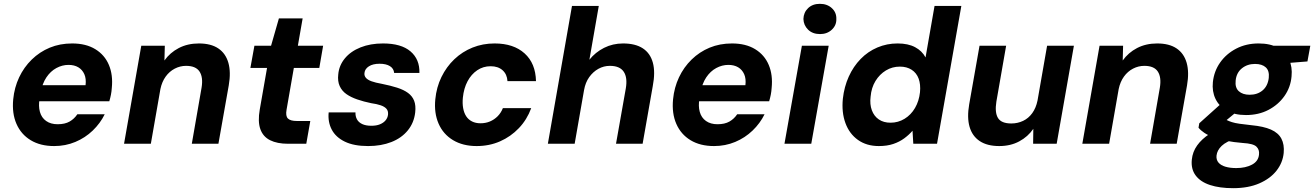

<svg xmlns="http://www.w3.org/2000/svg" viewBox="-20 -751 6865 1003"><path d="M263 12Q191 12 140.5 -18.5Q90 -49 66 -104Q42 -159 49 -232Q55 -294 80 -347Q105 -400 146 -440Q187 -480 240 -502Q293 -524 357 -524Q429 -524 478 -494Q527 -464 549 -411.5Q571 -359 564 -291Q563 -274 559.5 -256Q556 -238 551 -222H146L161 -306H427Q431 -340 420.5 -363.5Q410 -387 389 -399.5Q368 -412 338 -412Q305 -412 274.5 -395.5Q244 -379 222.5 -347Q201 -315 192 -266L187 -236Q180 -197 188.5 -166.5Q197 -136 221 -119Q245 -102 281 -102Q319 -102 343.5 -116Q368 -130 384 -154H527Q504 -107 464.5 -69Q425 -31 373.5 -9.5Q322 12 263 12Z M628 0 718 -512H841L839 -435Q868 -476 914 -500Q960 -524 1019 -524Q1082 -524 1120.5 -498Q1159 -472 1173 -423Q1187 -374 1175 -305L1121 0H982L1033 -293Q1042 -347 1022.5 -377Q1003 -407 952 -407Q921 -407 893 -392.5Q865 -378 845.5 -351Q826 -324 818 -286L768 0Z M1485 0Q1428 0 1391 -18.5Q1354 -37 1340 -76.5Q1326 -116 1337 -179L1375 -396H1288L1309 -512H1396L1437 -655H1561L1536 -512H1668L1648 -396H1515L1477 -178Q1471 -145 1484 -132Q1497 -119 1530 -119H1601L1580 0Z M1903 12Q1829 12 1781.5 -11Q1734 -34 1713 -74Q1692 -114 1697 -164H1837Q1836 -144 1844.5 -128Q1853 -112 1872 -103Q1891 -94 1920 -94Q1946 -94 1964.5 -101.5Q1983 -109 1994 -122Q2005 -135 2007 -152Q2009 -171 1999 -182.5Q1989 -194 1968.5 -201Q1948 -208 1919 -212Q1880 -220 1846.5 -231.5Q1813 -243 1789.5 -259.5Q1766 -276 1754.5 -301.5Q1743 -327 1747 -362Q1751 -409 1781.5 -446Q1812 -483 1863.5 -503.5Q1915 -524 1981 -524Q2076 -524 2124.5 -482.5Q2173 -441 2171 -370H2039Q2037 -393 2017 -405.5Q1997 -418 1963 -418Q1928 -418 1907 -404.5Q1886 -391 1884 -370Q1882 -356 1891 -345Q1900 -334 1920.5 -326.5Q1941 -319 1975 -313Q2020 -304 2054.5 -293Q2089 -282 2111.5 -265.5Q2134 -249 2143.5 -224.5Q2153 -200 2149 -164Q2143 -110 2110.5 -70Q2078 -30 2024.5 -9Q1971 12 1903 12Z M2470 12Q2398 12 2346.5 -19Q2295 -50 2271 -105.5Q2247 -161 2254 -232Q2260 -295 2286 -348.5Q2312 -402 2353.5 -441.5Q2395 -481 2448.5 -502.5Q2502 -524 2564 -524Q2663 -524 2720.5 -472Q2778 -420 2780 -327H2631Q2629 -363 2605.5 -384Q2582 -405 2543 -405Q2504 -405 2473 -384Q2442 -363 2422.5 -326.5Q2403 -290 2398 -241Q2395 -211 2399.5 -186Q2404 -161 2415.5 -143.5Q2427 -126 2446 -116.5Q2465 -107 2490 -107Q2517 -107 2539.5 -116.5Q2562 -126 2579.5 -143.5Q2597 -161 2607 -186H2755Q2733 -126 2690.5 -81.5Q2648 -37 2592 -12.5Q2536 12 2470 12Z M2842 0 2968 -720H3108L3059 -439Q3090 -478 3135.5 -501Q3181 -524 3235 -524Q3299 -524 3338 -498.5Q3377 -473 3390.5 -423.5Q3404 -374 3390 -301L3337 0H3198L3249 -288Q3259 -345 3238.5 -376Q3218 -407 3166 -407Q3134 -407 3106 -391.5Q3078 -376 3058 -348Q3038 -320 3031 -280L2982 0Z M3710 12Q3638 12 3587.5 -18.5Q3537 -49 3513 -104Q3489 -159 3496 -232Q3502 -294 3527 -347Q3552 -400 3593 -440Q3634 -480 3687 -502Q3740 -524 3804 -524Q3876 -524 3925 -494Q3974 -464 3996 -411.5Q4018 -359 4011 -291Q4010 -274 4006.5 -256Q4003 -238 3998 -222H3593L3608 -306H3874Q3878 -340 3867.5 -363.5Q3857 -387 3836 -399.5Q3815 -412 3785 -412Q3752 -412 3721.5 -395.5Q3691 -379 3669.5 -347Q3648 -315 3639 -266L3634 -236Q3627 -197 3635.5 -166.5Q3644 -136 3668 -119Q3692 -102 3728 -102Q3766 -102 3790.5 -116Q3815 -130 3831 -154H3974Q3951 -107 3911.5 -69Q3872 -31 3820.5 -9.5Q3769 12 3710 12Z M4078 0 4169 -512H4309L4218 0ZM4264 -573Q4225 -573 4201.5 -596Q4178 -619 4177 -652Q4178 -686 4201.5 -708.5Q4225 -731 4263 -731Q4301 -731 4325.5 -708.5Q4350 -686 4349 -652Q4350 -619 4325.5 -596Q4301 -573 4264 -573Z M4571 12Q4507 12 4462 -20Q4417 -52 4396.5 -108Q4376 -164 4383 -235Q4390 -298 4414 -351Q4438 -404 4476 -443Q4514 -482 4563.5 -503Q4613 -524 4669 -524Q4724 -524 4760.5 -504.5Q4797 -485 4815 -451L4862 -720H5002L4875 0H4751L4747 -68Q4729 -47 4704 -28.5Q4679 -10 4646.5 1Q4614 12 4571 12ZM4632 -110Q4672 -110 4705.5 -130.5Q4739 -151 4760 -187Q4781 -223 4786 -269Q4790 -310 4779 -340Q4768 -370 4742.5 -386.5Q4717 -403 4681 -403Q4641 -403 4608 -383Q4575 -363 4553.5 -328Q4532 -293 4528 -246Q4523 -206 4534.5 -175Q4546 -144 4571 -127Q4596 -110 4632 -110Z M5200 12Q5137 12 5098 -14Q5059 -40 5045 -88.5Q5031 -137 5043 -206L5097 -512H5236L5185 -220Q5176 -163 5193.5 -134.5Q5211 -106 5263 -106Q5296 -106 5324.5 -119.5Q5353 -133 5372.5 -160Q5392 -187 5400 -226L5450 -512H5590L5500 0H5377L5378 -78Q5350 -37 5304.5 -12.5Q5259 12 5200 12Z M5634 0 5724 -512H5847L5845 -435Q5874 -476 5920 -500Q5966 -524 6025 -524Q6088 -524 6126.5 -498Q6165 -472 6179 -423Q6193 -374 6181 -305L6127 0H5988L6039 -293Q6048 -347 6028.5 -377Q6009 -407 5958 -407Q5927 -407 5899 -392.5Q5871 -378 5851.5 -351Q5832 -324 5824 -286L5774 0Z M6422 232Q6351 232 6301 215.5Q6251 199 6226 165.5Q6201 132 6206 83Q6210 42 6234 8.5Q6258 -25 6299.5 -52Q6341 -79 6397 -97L6438 -28Q6386 -12 6362 11Q6338 34 6335 62Q6333 84 6345.5 98.5Q6358 113 6382 120Q6406 127 6438 127Q6487 127 6520.5 109Q6554 91 6557 56Q6560 31 6543.5 15Q6527 -1 6473 -4Q6424 -8 6386 -15.5Q6348 -23 6319.5 -33.5Q6291 -44 6271.5 -57Q6252 -70 6241 -84L6245 -107L6373 -222L6468 -190L6315 -64L6368 -136Q6378 -129 6389 -123.5Q6400 -118 6415.5 -113Q6431 -108 6455.5 -104.5Q6480 -101 6517 -97Q6581 -91 6619.5 -74Q6658 -57 6674 -26.5Q6690 4 6686 48Q6681 99 6648.5 140.5Q6616 182 6558.5 207Q6501 232 6422 232ZM6489 -150Q6429 -150 6388.5 -173Q6348 -196 6329.5 -235Q6311 -274 6316 -322Q6322 -379 6354 -424.5Q6386 -470 6438 -497Q6490 -524 6555 -524Q6616 -524 6656 -501.5Q6696 -479 6714 -440Q6732 -401 6727 -352Q6722 -295 6690 -249.5Q6658 -204 6606.5 -177Q6555 -150 6489 -150ZM6508 -256Q6549 -256 6576 -279Q6603 -302 6608 -344Q6612 -381 6592.5 -399Q6573 -417 6536 -417Q6496 -417 6467.5 -394Q6439 -371 6435 -330Q6431 -293 6451.5 -274.5Q6472 -256 6508 -256ZM6622 -415 6617 -512H6825L6810 -430Z"/></svg>

Font: DM Sans 12pt ExtraBold
Style: Italic
Weight: 800
Italic angle: -10°
Version: Version 4.004;gftools[0.9.30]